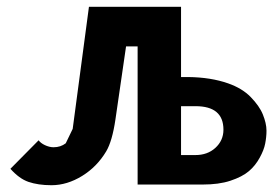

<svg xmlns="http://www.w3.org/2000/svg" viewBox="-20 -544 816 566"><path d="M513.7 -231H556.2C611.3 -231 638.7 -208 638.7 -161.6C638.7 -140.1 630.4 -122.1 614.7 -107.9C599.1 -93.8 579.6 -86.9 556.2 -86.9H513.7ZM242.2 -523.9 194.3 -164.1 173.8 -121.6C163.6 -113.8 151.9 -109.9 137.7 -109.9C129.4 -109.9 120.6 -112.3 112.3 -116.2C104 -120.1 97.7 -125 93.8 -130.4L10.7 -46.4C27.8 -27.3 45.4 -14.2 64 -7.8C82.5 -1.5 105 2 131.8 2C162.6 2 192.9 -7.3 222.2 -25.4C251.5 -43.5 274.9 -67.4 293 -97.7C304.7 -117.2 314 -148.9 320.3 -191.9L351.6 -407.2H385.7V0H577.6C608.4 0 635.7 -3.4 659.2 -11.2C682.6 -19 700.7 -28.3 713.9 -39.6C727.1 -50.8 737.3 -64 745.6 -79.1C753.9 -94.2 759.3 -107.9 761.7 -120.6C764.2 -133.3 765.6 -146 765.6 -158.7C765.6 -173.8 761.7 -189.5 754.9 -206.5C748 -223.6 735.8 -240.7 719.2 -257.8C702.6 -274.9 680.2 -288.6 652.3 -298.3C618.7 -310.1 579.6 -316.4 534.7 -316.9H513.7V-523.9Z"/></svg>

Font: Tuffy
Style: Bold
Weight: 700
Designer: Thatcher Ulrich, Karoly Barta, Michael Everson
Version: Version 001.270